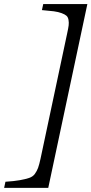

<svg xmlns="http://www.w3.org/2000/svg" viewBox="-25 -723 445 935"><path d="M400.4 -703.1 210 191.9H-4.9L1.5 162.1Q45.4 159.2 71.3 154.5Q97.2 149.9 116 143.8Q134.8 137.7 144.8 123.8Q154.8 109.9 160.4 94.5Q166 79.1 172.4 49.8L302.2 -561Q307.6 -585.4 309.3 -599.1Q311 -612.8 308.6 -626.2Q306.2 -639.6 298.8 -646.2Q291.5 -652.8 275.4 -658.9Q259.3 -665 237.1 -668Q214.8 -670.9 179.2 -673.8L185.5 -703.1Z"/></svg>

Font: Linux Biolinum
Style: Italic
Weight: 400
Italic angle: -12°
Designer: Philipp H. Poll
Foundry: Philipp H. Poll
Version: Version 1.1.3 ; ttfautohint (v0.9)